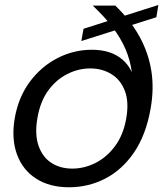

<svg xmlns="http://www.w3.org/2000/svg" viewBox="-20 -763 678 791"><path d="M324.1 -644.4 632.4 -742.5 624.2 -692 315 -593.9ZM358.6 -558Q398 -558 429.3 -548Q460.6 -537.9 484.4 -517.6Q508.2 -497.3 523.1 -465.8Q516.2 -516.1 497.1 -560.6Q477.9 -605.1 445.1 -648.9Q412.3 -692.6 361.9 -740H454.9Q516.9 -680.5 554.1 -613.5Q591.3 -546.5 603.3 -472.2Q615.3 -397.8 600.3 -314.6Q581.3 -207 532.4 -135.3Q483.5 -63.5 414 -27.5Q344.4 8.5 264.2 8.5Q184.4 8.5 128.9 -27Q73.4 -62.5 49.7 -127.5Q26.1 -192.4 41.1 -278.4Q56.6 -363.7 103 -426.3Q149.4 -488.8 216.3 -523.4Q283.2 -558 358.6 -558ZM277.8 -68.4Q326.9 -68.4 373.4 -91.7Q419.9 -115.1 454.1 -161.3Q488.3 -207.6 500 -274.5Q512 -342.9 494.4 -388.7Q476.8 -434.5 438.7 -457.8Q400.5 -481.1 351.9 -481.1Q303.3 -481.1 257.5 -458.2Q211.7 -435.2 178.9 -390.4Q146.1 -345.6 134.4 -278.4Q122.4 -210.3 138.6 -163.2Q154.8 -116 191.4 -92.2Q227.9 -68.4 277.8 -68.4Z"/></svg>

Font: Poppins Variable
Style: Italic
Weight: 100
Italic angle: -10°
Designer: Jonny Pinhorn
Foundry: Indian Type Foundry
Version: Version 6.000